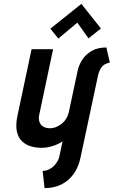

<svg xmlns="http://www.w3.org/2000/svg" viewBox="-20 -757 587 991"><path d="M501 -610 400 -737 240 -609 281 -558 379 -640 437 -559ZM547 -434 529 -512Q484 -512 453 -494Q422 -476 404.5 -448.5Q387 -421 381 -393L335 -177Q331 -160 322 -145Q313 -130 299.5 -119Q286 -108 270 -101.5Q254 -95 237 -95Q222 -95 210 -100Q198 -105 191 -114Q184 -123 181.5 -135.5Q179 -148 182 -162L254 -503H143L70 -159Q60 -111 67 -79Q74 -47 93 -28.5Q112 -10 138.5 -2Q165 6 195 6Q217 6 238.5 0.5Q260 -5 277.5 -13Q295 -21 303 -28L287 48Q284 63 276 76.5Q268 90 256.5 101Q245 112 230.5 118.5Q216 125 200 125L210 214Q259 214 297 195Q335 176 360 141Q385 106 395 59L485 -363Q490 -389 503 -408.5Q516 -428 547 -434Z"/></svg>

Font: Advent Pro
Style: Italic
Weight: 400
Italic angle: -12°
Designer: VivaRado, Andreas Kalpakidis
Foundry: VivaRado, Andreas Kalpakidis
Version: Version 3.000